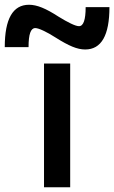

<svg xmlns="http://www.w3.org/2000/svg" viewBox="-100 -787 480 807"><path d="M85 0V-520H195V0ZM258 -579Q233 -579 204 -591Q175 -603 134 -629Q106 -647 82.5 -658Q59 -669 48 -669Q34 -669 27 -649.5Q20 -630 20 -589H-80Q-80 -767 22 -767Q47 -767 76.5 -755Q106 -743 146 -717Q175 -699 198 -688Q221 -677 232 -677Q246 -677 253 -697Q260 -717 260 -757H360Q360 -579 258 -579Z"/></svg>

Font: M PLUS 1 Medium
Style: Regular
Weight: 500
Designer: Coji Morishita
Foundry: UNDERFOREST DESIGN
Version: Version 1.001